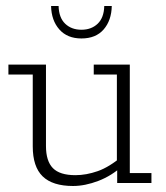

<svg xmlns="http://www.w3.org/2000/svg" viewBox="-20 -609 552 639"><path d="M223 10Q155 10 122 -22Q89 -54 89 -122V-361H8V-394H133V-123Q133 -73 156 -49.5Q179 -26 231 -26Q267 -26 305.5 -39.5Q344 -53 389 -91L369 -67V-361H292V-394H412V-33H484V0H370V-54L389 -58Q352 -24 307.5 -7Q263 10 223 10ZM251 -481Q204 -481 177.5 -511Q151 -541 150 -589H175Q176 -550 197 -530Q218 -510 251 -510Q284 -510 305 -530Q326 -550 327 -589H352Q351 -541 325 -511Q299 -481 251 -481Z"/></svg>

Font: Rokkitt ExtraLight
Style: Regular
Weight: 250
Version: Version 3.103